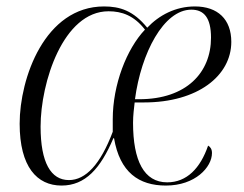

<svg xmlns="http://www.w3.org/2000/svg" viewBox="-20 -566 758 596"><path d="M171 10C245 10 292 -43 332 -137H334C352 -31 411 10 495 10C586 10 638 -47 638 -91C638 -103 633 -110 626 -114C602 -44 560 0 499 0C427 0 393 -67 393 -185C393 -208 396 -230 398 -248H427C594 -248 698 -331 698 -436C698 -506 656 -546 585 -546C525 -546 474 -519 437 -480C394 -533 352 -546 303 -546C119 -546 41 -323 41 -182C41 -48 95 10 171 10ZM412 -258H399C418 -401 488 -536 574 -536C613 -536 635 -511 635 -449C635 -341 559 -258 412 -258ZM194 -7C138 -7 106 -61 106 -173C106 -310 176 -531 317 -531C358 -531 396 -518 430 -474C373 -414 330 -303 330 -196C330 -182 330 -169 330 -157C292 -56 246 -7 194 -7Z"/></svg>

Font: Noto Serif Display SemiCondensed Light
Style: Italic
Weight: 300
Width: 4
Italic angle: -12°
Designer: Monotype Design Team
Foundry: Monotype Imaging Inc.
Version: Version 2.009